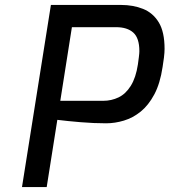

<svg xmlns="http://www.w3.org/2000/svg" viewBox="-20 -757 686 777"><path d="M69 0 186 -737H470Q519 -737 559 -721Q599 -705 622.5 -666.5Q646 -628 646 -559Q646 -545 643.5 -524Q641 -503 638 -486Q628 -419 604.5 -375Q581 -331 549.5 -305.5Q518 -280 481.5 -269Q445 -258 409 -258Q360 -258 306 -262.5Q252 -267 212 -272L169 0ZM224 -349H397Q431 -349 460 -363Q489 -377 509.5 -410Q530 -443 538 -496Q540 -510 542 -526Q544 -542 544 -550Q544 -603 519.5 -625Q495 -647 450 -647H271Z"/></svg>

Font: Exo Thin Medium
Style: Italic
Weight: 500
Italic angle: -9°
Version: Version 2.000